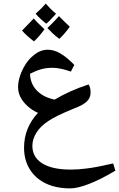

<svg xmlns="http://www.w3.org/2000/svg" viewBox="-20 -881 658 1062"><path d="M369 161Q290 161 233 133.5Q176 106 144.5 55Q113 4 113 -64Q113 -174 190 -257Q159 -270 133 -293.5Q107 -317 93 -344Q80 -371 80 -399Q80 -429 91 -462Q102 -495 121.5 -525.5Q141 -556 167 -576Q203 -606 244 -606Q279 -606 314 -585.5Q349 -565 391 -522L372 -485Q313 -506 270 -506Q236 -506 207.5 -498Q179 -490 146 -473Q148 -417 184 -380Q220 -343 282 -330Q366 -380 470 -414Q481 -398 481 -370Q481 -332 448 -310Q438 -302 418.5 -293Q399 -284 373 -274Q290 -240 246.5 -211Q203 -182 182 -148Q159 -112 159 -74Q159 -12 213.5 22.5Q268 57 371 57Q416 57 458 51Q485 48 521.5 41Q558 34 606 23L618 63Q538 111 473.5 136Q409 161 369 161ZM236 -750Q200 -778 177 -805Q196 -822 210 -836Q224 -850 233 -861Q244 -848 258 -834Q272 -820 290 -805Q271 -784 257.5 -770Q244 -756 236 -750ZM308 -666Q288 -681 272 -696Q256 -711 242 -726Q255 -738 271.5 -754.5Q288 -771 306 -792Q324 -773 366 -733Q354 -716 339.5 -699Q325 -682 308 -666ZM168 -652Q126 -684 102 -712Q117 -728 133.5 -744.5Q150 -761 167 -779Q180 -762 226 -719Q213 -701 198.5 -684Q184 -667 168 -652Z"/></svg>

Font: Noto Naskh Arabic UI Semi
Style: Bold
Weight: 700
Designer: Monotype Design Team, David Williams, Mohamad Dakak and Nizar Qandah
Foundry: Monotype Imaging Inc.
Version: Version 2.014; ttfautohint (v1.8.4.7-5d5b)